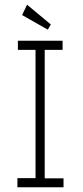

<svg xmlns="http://www.w3.org/2000/svg" viewBox="-20 -796 353 816"><path d="M54 0V-39H131V-584H56V-623H246V-584H170V-38H250V0ZM183 -670 74 -732 95 -776 196 -692Z"/></svg>

Font: Inconsolata ExtraCondensed Light
Style: Regular
Weight: 300
Width: 2
Monospace: yes
Designer: Raph Levien, Cyreal, Brenton Simpson
Foundry: Raph Levien, Cyreal, Google
Version: Version 3.100; ttfautohint (v1.8.4.7-5d5b)